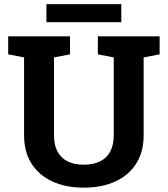

<svg xmlns="http://www.w3.org/2000/svg" viewBox="-20 -884 799 915"><path d="M378.9 10.3Q294.4 10.3 230.2 -19Q166 -48.3 130.4 -104Q94.7 -159.7 94.7 -239.3V-610.4L19 -625V-710.9H313.5V-625L237.3 -610.4V-239.3Q237.3 -192.4 254.4 -161.1Q271.5 -129.9 303.2 -114.5Q335 -99.1 378.9 -99.1Q423.8 -99.1 455.8 -114.5Q487.8 -129.9 504.9 -161.1Q522 -192.4 522 -239.3V-610.4L446.3 -625V-710.9H740.7V-625L664.6 -610.4V-239.3Q664.6 -159.7 628.7 -103.8Q592.8 -47.9 528.6 -18.8Q464.4 10.3 378.9 10.3ZM201.2 -778.3V-864.3H558.1V-778.3Z"/></svg>

Font: Roboto Slab LO
Style: Bold
Weight: 700
Designer: Google
Version: Version 2.000